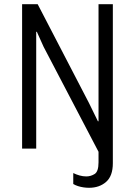

<svg xmlns="http://www.w3.org/2000/svg" viewBox="-20 -706 640 912"><path d="M403 186Q390 186 376.5 184Q363 182 350.5 178Q338 174 328 168V116Q342 123 358 127.5Q374 132 390 132Q411 132 429.5 120.5Q448 109 448 65V15L187 -484L155 -555H152V0H85V-686H159L403 -216L445 -130H448V-686H516V69Q516 130 484 158Q452 186 403 186Z"/></svg>

Font: Chivo Mono Medium ExtraLight
Style: Regular
Weight: 250
Monospace: yes
Version: Version 1.008